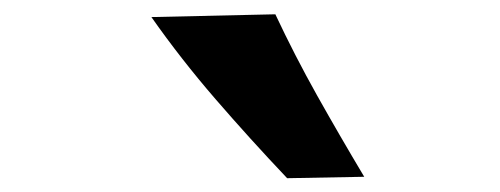

<svg xmlns="http://www.w3.org/2000/svg" viewBox="-20 -879 703 270"><path d="M383.8 -628.4Q331.5 -683.6 283 -739.7Q234.4 -795.9 192.9 -855L367.2 -858.9Q394.5 -800.8 426 -744.6Q457.5 -688.5 492.2 -630.4Z"/></svg>

Font: Pinar DS1 Bold
Style: Regular
Weight: 700
Designer: Amin Abedi
Version: Version 3.000